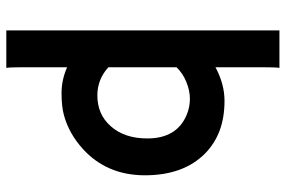

<svg xmlns="http://www.w3.org/2000/svg" viewBox="-172 -566 926 623"><g transform="rotate(90 291.5 -255.0)"><path d="M354.5 1Q326.2 8.8 282.7 8.8Q239.3 8.8 198.7 -9.3V133.3Q198.7 175.3 200.7 188H79.1V-698.2H200.7Q198.7 -685.5 198.7 -643.6V-490.7Q253.4 -520 307.4 -520Q361.3 -520 403.6 -504.4Q445.8 -488.8 478.5 -457Q549.3 -386.7 549.3 -261.7Q549.3 -138.2 463.9 -60.5Q414.6 -15.6 354.5 1ZM198.7 -143.1Q238.3 -107.4 290 -107.4Q351.6 -107.4 389.6 -150.4Q429.7 -194.8 429.7 -269.5Q429.7 -365.7 352.5 -397.5Q327.6 -407.7 301.3 -407.7Q274.9 -407.7 246.6 -396.2Q218.3 -384.8 198.7 -364.3Z"/></g></svg>

Font: HammersmithOne
Style: Regular
Weight: 400
Designer: Nicole Fally
Foundry: Nicole Fally
Version: Version 1.003